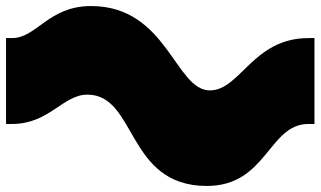

<svg xmlns="http://www.w3.org/2000/svg" viewBox="-30 -568 1060 635"><path d="M654 47C853 47 858 -158 990 -158H1010V-442H990C806 -442 765 -269 664 -269C549 -269 523 -548 271 -548C130 -548 91 -442 10 -442H-10V-158H10C133 -158 178 -255 259 -255C423 -255 387 47 654 47Z"/></svg>

Font: Teranoptia Furiae
Style: Regular
Weight: 400
Designer: Ariel Martín Pérez
Foundry: Tunera Type Foundry
Version: Version 1.001;FEAKit 1.0